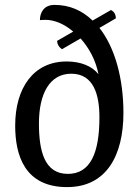

<svg xmlns="http://www.w3.org/2000/svg" viewBox="-20 -751 566 784"><path d="M386 -637 453 -676C453 -692 446 -704 433 -710L358 -667C316 -708 264 -731 203 -731C157 -731 143 -697 143 -669C147 -669 156 -670 166 -670C202 -670 243 -653 279 -622L213 -584C214 -570 220 -559 233 -550L309 -594C343 -556 371 -506 382 -448C356 -481 310 -500 252 -500C117 -500 42 -392 42 -238C42 -118 80 13 254 13C416 13 484 -118 484 -290C484 -429 450 -556 386 -637ZM257 -41C162 -41 139 -133 139 -247C139 -367 182 -450 271 -450C363 -450 386 -363 386 -272C386 -126 349 -41 257 -41Z"/></svg>

Font: Arima Koshi Medium
Style: Regular
Weight: 500
Designer: Joana Correia and Natanael Gama
Foundry: NDISCOVER
Version: Version 1.019;PS 001.019;hotconv 1.0.88;makeotf.lib2.5.64775